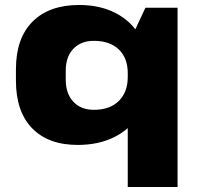

<svg xmlns="http://www.w3.org/2000/svg" viewBox="-20 -571 795 771"><path d="M292 11Q174 11 109 -56Q44 -123 44 -247V-293Q44 -417 110.5 -484Q177 -551 298 -551Q381 -551 443.5 -519Q506 -487 540.5 -428Q575 -369 575 -288V-254Q575 -173 540 -113.5Q505 -54 441 -21.5Q377 11 292 11ZM357 -130Q421 -130 457 -165.5Q493 -201 493 -262V-277Q493 -338 457 -372.5Q421 -407 357 -407Q305 -407 274.5 -375Q244 -343 244 -287V-251Q244 -195 274.5 -162.5Q305 -130 357 -130ZM693 -540V180H493V-388L564 -540Z"/></svg>

Font: Pathway Extreme 28pt ExtraBold
Style: Regular
Weight: 800
Designer: Eduardo Rodriguez Tunni
Foundry: Eduardo Rodriguez Tunni
Version: Version 1.001;gftools[0.9.26]